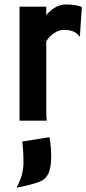

<svg xmlns="http://www.w3.org/2000/svg" viewBox="-20 -540 386 859"><path d="M187 -54.7Q187 -12.7 189 0H67.4V-510.3H187V-472.7Q228.5 -520 274.2 -520Q319.8 -520 346.2 -508.8L337.4 -377.4L335.4 -376Q318.4 -406.2 264.6 -406.2Q244.1 -406.2 222.9 -392.3Q201.7 -378.4 187 -355.5ZM55.2 296.4Q85 243.7 85 188Q85 132.3 79.6 93.3L201.2 73.7L205.1 98.6Q209 126 209 155Q209 184.1 206.1 201.9Q203.1 219.7 198.2 232.4Q186.5 260.7 158.2 272.5Q127 285.2 58.1 299.3Z"/></svg>

Font: HammersmithOne
Style: Regular
Weight: 400
Designer: Nicole Fally
Foundry: Nicole Fally
Version: Version 1.003